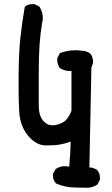

<svg xmlns="http://www.w3.org/2000/svg" viewBox="-20 -758 540 922"><path d="M398.4 143.6 342.8 142.6Q293.9 142.6 249 123Q240.2 113.3 237.3 104Q234.4 94.7 234.4 88.4Q234.4 82 234.4 77.1L247.1 53.7Q260.7 44.9 271.5 42.5Q282.2 40 289.1 40Q293.9 40 312.5 42Q318.4 -16.6 319.3 -78.1Q293.9 -68.4 267.6 -64Q241.2 -59.6 201.2 -59.6Q153.3 -59.6 114.7 -106.4Q76.2 -153.3 72.3 -221.7Q69.3 -274.4 69.3 -325.2Q69.3 -376 69.3 -397.5Q70.3 -507.8 78.1 -578.6Q85.9 -649.4 98.6 -723.6L100.6 -726.6Q115.2 -738.3 136.7 -738.3Q139.6 -738.3 145.5 -738.3L168.9 -726.6Q185.5 -701.2 185.5 -671.9Q185.5 -662.1 181.6 -643.6Q173.8 -597.7 169.9 -542.5Q166 -487.3 166 -396.5V-252Q166 -199.2 191.4 -173.8Q209 -156.2 230.5 -156.2Q258.8 -156.2 286.1 -172.9Q306.6 -185.5 323.2 -225.6V-418Q319.3 -417 315.4 -417Q290 -417 267.6 -430.7Q254.9 -448.2 254.9 -469.7Q254.9 -472.7 254.9 -478.5L267.6 -502.9Q303.7 -516.6 341.8 -516.6Q356.4 -516.6 371.1 -514.6Q395.5 -514.6 414.1 -500Q426.8 -483.4 426.8 -461.9Q426.8 -455.1 425.8 -452.1L418.9 -434.6L409.2 45.9Q429.7 45.9 447.3 59.6Q460 74.2 460 95.7Q460 98.6 460 104.5L448.2 127.9L446.3 128.9Q424.8 143.6 398.4 143.6Z"/></svg>

Font: JasonHandwriting2
Style: SemiBold
Weight: 600
Version: Version 1.04.7